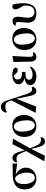

<svg xmlns="http://www.w3.org/2000/svg" viewBox="1700 -2560 1080 4521"><g transform="rotate(-90 2240.5 -300.0)"><path d="M294 16Q183 16 113 -57Q40 -132 40 -256Q40 -391 121 -463Q205 -537 370 -540L647 -544L651 -435L383 -474Q456 -438 503 -378Q553 -312 553 -239Q553 -132 481 -59Q406 16 294 16ZM435 -203Q435 -299 402 -379Q364 -467 302 -488Q166 -466 166 -280Q166 -162 211 -89Q253 -21 311 -21Q369 -21 402 -69Q435 -117 435 -203Z M1170 220Q1075 220 1035 57L993 -105L834 216L715 204L708 193L943 -226L902 -327Q874 -403 842 -429Q814 -452 761 -452Q718 -452 687 -439L676 -461Q707 -548 783 -548Q875 -548 918 -409L961 -260L1105 -546L1221 -537L1230 -524L1009 -135L1055 -20Q1085 58 1124 93Q1159 124 1207 124Q1244 124 1265 112L1274 128Q1259 175 1236 197Q1211 220 1170 220Z M1351 -55Q1276 -131 1276 -267Q1276 -399 1355 -478Q1429 -551 1541 -551Q1655 -551 1722 -481Q1793 -407 1793 -275Q1793 -139 1714 -59Q1640 16 1529.5 16Q1419 16 1351 -55ZM1548 -21Q1605 -21 1637 -72Q1667 -120 1667 -199Q1667 -346 1626 -432Q1587 -514 1524 -514Q1469 -514 1435 -463Q1402 -414 1402 -335Q1402 -183 1445 -99Q1485 -21 1548 -21Z M2360 16Q2317 16 2291 -15Q2257 -52 2239 -144L2175 -455L1991 10L1854 1L1848 -8L2136 -573L2119 -623Q2100 -676 2069 -696Q2041 -715 1989 -715Q1920 -715 1859 -676L1848 -696Q1859 -755 1895 -787.5Q1931 -820 1983 -820Q2038 -820 2074.5 -784Q2111 -748 2138 -668L2288 -209Q2311 -140 2338 -112Q2363 -86 2400 -86Q2428 -86 2450 -95L2459 -76Q2450 -33 2423 -8.5Q2396 16 2360 16Z M2698 16Q2612 16 2556 -22Q2496 -61 2496 -126Q2496 -241 2670 -265Q2592 -278 2552 -319Q2517 -354 2517 -401Q2517 -467 2577 -509Q2639 -551 2739 -551Q2799 -551 2843 -535Q2894 -517 2911 -480Q2912 -456 2894.5 -439Q2877 -422 2849 -422Q2813 -422 2769 -464L2717 -517Q2679 -511 2655 -488Q2629 -463 2629 -424Q2629 -323 2774 -323Q2797 -323 2807 -324V-240Q2806 -240 2804 -240Q2785 -242 2777 -242Q2622 -242 2622 -157Q2622 -117 2654 -95Q2686 -73 2743 -73Q2835 -73 2913 -134L2934 -111Q2895 -52 2846 -22Q2785 16 2698 16Z M3162 16Q3110 16 3081 -19Q3051 -55 3050 -124L3041 -523L3174 -547L3182 -540Q3162 -209 3162 -132Q3163 -57 3216 -57Q3238 -57 3261 -67L3272 -48Q3259 -22 3232 -4Q3200 16 3162 16Z M3398 -55Q3323 -131 3323 -267Q3323 -399 3402 -478Q3476 -551 3588 -551Q3702 -551 3769 -481Q3840 -407 3840 -275Q3840 -139 3761 -59Q3687 16 3576.5 16Q3466 16 3398 -55ZM3595 -21Q3652 -21 3684 -72Q3714 -120 3714 -199Q3714 -346 3673 -432Q3634 -514 3571 -514Q3516 -514 3482 -463Q3449 -414 3449 -335Q3449 -183 3492 -99Q3532 -21 3595 -21Z M4186 16Q4082 16 4025 -33Q3966 -85 3966 -184Q3966 -229 3975 -304Q3983 -364 3983 -393Q3983 -439 3974 -454Q3963 -471 3931 -471Q3916 -471 3902 -469L3896 -486Q3936 -546 4004 -546Q4107 -546 4107 -416Q4107 -382 4096 -312Q4084 -231 4084 -184Q4084 -113 4119 -71.5Q4154 -30 4217 -30Q4287 -30 4327 -79Q4369 -130 4369 -228Q4369 -244 4367 -280Q4367 -284 4367 -286Q4316 -365 4297 -409Q4279 -448 4279 -478Q4279 -512 4299 -531.5Q4319 -551 4349 -551Q4378 -551 4395 -531Q4425 -419 4425 -297Q4425 16 4186 16Z"/></g></svg>

Font: GenRyuMin TW B
Style: Regular
Weight: 700
Version: Version 1.501;PS 1;hotconv 16.6.51;makeotf.lib2.5.65220